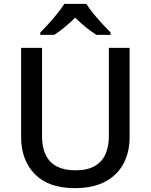

<svg xmlns="http://www.w3.org/2000/svg" viewBox="-20 -961 778 991"><path d="M649 -252Q649 -178 618.5 -118.5Q588 -59 525 -24.5Q462 10 366 10Q230 10 159.5 -62.5Q89 -135 89 -254V-714H197V-259Q197 -171 240 -126.5Q283 -82 371 -82Q431 -82 469 -104Q507 -126 524.5 -165.5Q542 -205 542 -260V-714H649ZM426 -941Q439 -919 461.5 -891.5Q484 -864 508.5 -837.5Q533 -811 551 -793V-781H478Q452 -797 423.5 -820Q395 -843 368 -870Q341 -843 313.5 -820.5Q286 -798 260 -781H188V-793Q207 -812 230.5 -838Q254 -864 276 -891.5Q298 -919 312 -941Z"/></svg>

Font: Noto Sans Armenian Medium
Style: Regular
Weight: 500
Designer: Monotype Design Team
Foundry: Monotype Imaging Inc.
Version: Version 2.007